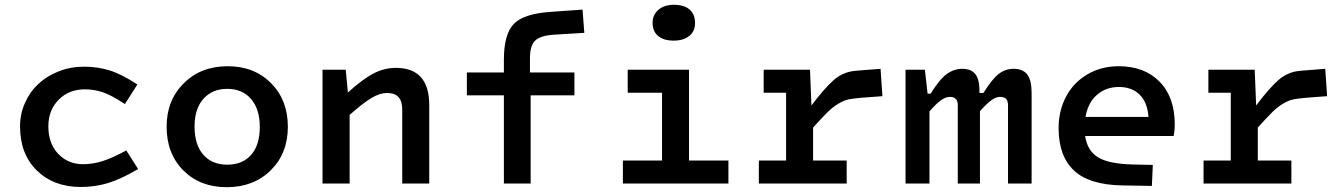

<svg xmlns="http://www.w3.org/2000/svg" viewBox="-20 -760 5564 795"><path d="M332 -390.1Q265.1 -390.1 222.7 -346.9Q180.2 -303.7 180.2 -236.8Q180.2 -166 220.9 -123Q261.7 -80.1 324.2 -80.1Q362.8 -80.1 402.8 -92.3Q442.9 -104.5 502.9 -137.2L551.8 -60.1Q480.5 -18.1 427.2 -2Q374 14.2 314.9 14.2Q202.1 14.2 132.6 -54Q63 -122.1 63 -236.8Q63 -288.1 83.3 -333.7Q103.5 -379.4 138.7 -412.4Q173.8 -445.3 223.1 -464.6Q272.5 -483.9 328.1 -483.9Q382.3 -483.9 432.1 -469Q481.9 -454.1 548.8 -410.2L497.1 -329.1Q440.4 -366.7 404.8 -378.4Q369.1 -390.1 332 -390.1Z M918.9 15.1Q808.6 15.1 739.3 -54.2Q669.9 -123.5 669.9 -235.8Q669.9 -344.2 740.7 -415Q811.5 -485.8 922.9 -485.8Q1032.7 -485.8 1102.3 -415.8Q1171.9 -345.7 1171.9 -234.9Q1171.9 -125 1101.1 -54.9Q1030.3 15.1 918.9 15.1ZM920.9 -78.1Q983.4 -78.1 1019.5 -118.4Q1055.7 -158.7 1055.7 -234.9Q1055.7 -308.1 1019.5 -350.1Q983.4 -392.1 920.9 -392.1Q859.4 -392.1 822.5 -351.1Q785.6 -310.1 785.6 -235.8Q785.6 -160.6 821.8 -119.4Q857.9 -78.1 920.9 -78.1Z M1411.6 -471.2 1420.4 -377Q1482.4 -433.1 1527.1 -456.1Q1571.8 -479 1618.7 -479Q1757.3 -479 1757.3 -325.2V0H1645.5V-305.2Q1645.5 -340.8 1630.1 -357.9Q1614.7 -375 1581.5 -375Q1553.2 -375 1518.6 -354.5Q1483.9 -334 1427.7 -284.2V0H1315.4V-471.2Z M1913.1 -365.2V-460H2066.4V-512.2Q2066.4 -619.1 2107.9 -661.4Q2149.4 -703.6 2260.3 -710.9L2392.1 -720.2L2399.4 -624L2270.5 -616.2Q2214.8 -611.8 2194.6 -590.6Q2174.3 -569.3 2174.3 -519V-460H2358.4V-365.2H2177.2V0H2066.4V-365.2Z M2769 -591.8Q2728.5 -591.8 2705.3 -610.8Q2682.1 -629.9 2682.1 -666Q2682.1 -698.2 2706.1 -719.2Q2730 -740.2 2770 -740.2Q2812.5 -740.2 2835.2 -720.7Q2857.9 -701.2 2857.9 -665Q2857.9 -630.4 2834 -611.1Q2810.1 -591.8 2769 -591.8ZM2559.1 -95.2H2721.2V-376H2579.1V-471.2H2833V-95.2H2996.1V0H2559.1Z M3122.1 -95.2H3234.9V-376H3142.1V-471.2H3334L3339.8 -323.2Q3368.2 -360.8 3390.6 -386.2Q3413.1 -411.6 3430.7 -427.2Q3448.2 -442.9 3466.1 -451.4Q3483.9 -460 3498 -463.1Q3512.2 -466.3 3532.7 -467.8L3626 -475.1L3633.8 -361.8L3543.9 -355Q3510.3 -352.1 3492.2 -348.1Q3474.1 -344.2 3451.2 -330.6Q3428.2 -316.9 3407 -295.9Q3385.7 -274.9 3346.7 -231.9V-95.2H3485.8V0H3122.1Z M3809.6 -471.2 3820.8 -372.1H3833.5Q3870.1 -431.6 3900.1 -453.4Q3930.2 -475.1 3964.8 -475.1Q4000.5 -475.1 4018.1 -453.6Q4035.6 -432.1 4035.6 -383.8V-375H4051.8Q4088.4 -433.6 4115.7 -454.3Q4143.1 -475.1 4176.8 -475.1Q4215.3 -475.1 4233.4 -451.7Q4251.5 -428.2 4251.5 -376V0H4153.8V-323.2Q4153.8 -342.3 4145.8 -350.6Q4137.7 -358.9 4120.6 -358.9Q4105.5 -358.9 4086.9 -346.4Q4068.4 -334 4037.6 -299.8V0H3945.8V-325.2Q3945.8 -358.9 3912.6 -358.9Q3897 -358.9 3878.2 -346.4Q3859.4 -334 3828.6 -298.8V0H3729.5V-471.2Z M4665.5 -79.1 4753.4 -77.1 4749.5 9.8 4629.4 7.8Q4490.7 5.9 4427 -54Q4363.3 -113.8 4363.3 -229Q4363.3 -301.3 4394 -359.6Q4424.8 -418 4482.2 -451.9Q4539.6 -485.8 4612.3 -485.8Q4718.8 -485.8 4781.5 -421.6Q4844.2 -357.4 4844.2 -245.1Q4844.2 -217.3 4839.4 -196.8H4473.1Q4482.4 -135.7 4526.1 -108.9Q4569.8 -82 4665.5 -79.1ZM4613.3 -399.9Q4559.6 -399.9 4522.2 -367.4Q4484.9 -335 4474.6 -275.9H4735.4Q4731 -336.9 4698.5 -368.4Q4666 -399.9 4613.3 -399.9Z M4963.4 -95.2H5076.2V-376H4983.4V-471.2H5175.3L5181.2 -323.2Q5209.5 -360.8 5231.9 -386.2Q5254.4 -411.6 5272 -427.2Q5289.6 -442.9 5307.4 -451.4Q5325.2 -460 5339.4 -463.1Q5353.5 -466.3 5374 -467.8L5467.3 -475.1L5475.1 -361.8L5385.3 -355Q5351.6 -352.1 5333.5 -348.1Q5315.4 -344.2 5292.5 -330.6Q5269.5 -316.9 5248.3 -295.9Q5227.1 -274.9 5188 -231.9V-95.2H5327.1V0H4963.4Z"/></svg>

Font: IntelOne Mono Medium
Style: Regular
Weight: 500
Designer: Fred Shallcrass
Foundry: Frere-Jones Type LLC
Version: Version 1.200;hotconv 1.1.0;makeotfexe 2.6.0;FJTRelease1.2